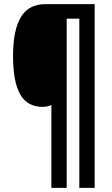

<svg xmlns="http://www.w3.org/2000/svg" viewBox="-20 -780 540 927"><path d="M437 127H363V-690H302V127H228V-273Q210 -264 185 -264Q112 -264 77.5 -324.5Q43 -385 43 -509Q43 -634 80.5 -697Q118 -760 200 -760H437Z"/></svg>

Font: Noto Sans Thai ExtCond
Style: Bold
Weight: 700
Width: 2
Designer: Monotype Design Team
Foundry: Monotype Imaging Inc.
Version: Version 2.002; ttfautohint (v1.8.4.7-5d5b)